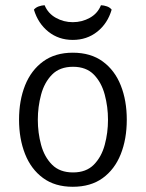

<svg xmlns="http://www.w3.org/2000/svg" viewBox="-20 -704 559 736"><path d="M466 -245Q466 -171 442.8 -112.8Q419.5 -54.5 373.5 -21.2Q327.5 12 259 12Q190.5 12 144.8 -21.8Q99 -55.5 76 -113.8Q53 -172 53 -245Q53 -319 76.2 -377Q99.5 -435 145.5 -468.5Q191.5 -502 259 -502Q328 -502 374 -468.2Q420 -434.5 443 -376.5Q466 -318.5 466 -245ZM125 -245Q125 -195 137.5 -148.8Q150 -102.5 179.5 -72.8Q209 -43 260 -43Q310.5 -43 339.8 -72.8Q369 -102.5 381.5 -148.8Q394 -195 394 -245Q394 -294.5 381.5 -341.2Q369 -388 339.8 -418Q310.5 -448 260 -448Q209 -448 179.5 -418Q150 -388 137.5 -341.2Q125 -294.5 125 -245ZM408 -667Q392.5 -614 352.8 -582.5Q313 -551 259 -551Q205 -551 165.5 -582.5Q126 -614 110 -667Q117 -675.5 128.5 -679.5Q140 -683.5 151 -684Q164 -652.5 194 -635.8Q224 -619 259 -619Q294.5 -619 324.5 -635.8Q354.5 -652.5 367 -684Q378.5 -683.5 390 -679.5Q401.5 -675.5 408 -667Z"/></svg>

Font: Signika Negative Light
Style: Regular
Weight: 300
Designer: Anna Giedry
Foundry: Anna Giedry
Version: Version 2.001